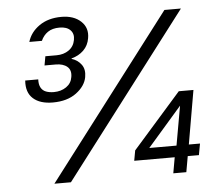

<svg xmlns="http://www.w3.org/2000/svg" viewBox="-51 -765 927 822"><g transform="rotate(-5 412.5 -354.5)"><path d="M174 -347Q119 -347 89.5 -373.5Q60 -400 64 -451H120Q119 -429 126.5 -415.5Q134 -402 148.5 -396.5Q163 -391 182 -391Q213 -391 235.5 -406.5Q258 -422 262 -449Q267 -478 249.5 -493Q232 -508 200 -508H152L159 -547H207Q238 -547 260 -562.5Q282 -578 287 -606Q292 -632 276.5 -648Q261 -664 230 -664Q199 -664 179.5 -650.5Q160 -637 150 -614H96Q108 -655 146.5 -682Q185 -709 242 -709Q295 -709 325.5 -680.5Q356 -652 348 -608Q343 -577 322 -556.5Q301 -536 270 -528V-526Q296 -518 311.5 -497Q327 -476 321 -443Q314 -405 275 -376Q236 -347 174 -347ZM150 0 684 -700H755L221 0ZM661 0 673 -68H499L507 -112L715 -348H778L738 -117H786L777 -68H729L717 0ZM568 -117H685L715 -286Z"/></g></svg>

Font: DM Sans 18pt Light
Style: Italic
Weight: 300
Italic angle: -10°
Designer: Colophon Foundry, Jonny Pinhorn
Foundry: Colophon Foundry
Version: Version 4.004;gftools[0.9.30]